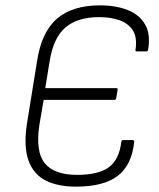

<svg xmlns="http://www.w3.org/2000/svg" viewBox="-20 -686 595 717"><path d="M263 11Q196 11 150.5 -12Q105 -35 86.5 -86.5Q68 -138 80 -220L118 -455Q134 -565 192 -615.5Q250 -666 353 -666Q413 -666 457 -648.5Q501 -631 522 -594.5Q543 -558 533 -500Q532 -494 526 -494H491Q485 -494 486 -500Q493 -546 476 -572.5Q459 -599 426 -610.5Q393 -622 350 -622Q270 -622 224.5 -583.5Q179 -545 165 -455L149 -357H414Q421 -357 419 -350L414 -319Q413 -313 406 -313H143L127 -219Q112 -119 147.5 -76Q183 -33 268 -33Q348 -33 386.5 -61.5Q425 -90 433 -156Q434 -163 440 -163H475Q482 -163 481 -155Q472 -70 420 -29.5Q368 11 263 11Z"/></svg>

Font: Sofia Sans Semi Condensed Light
Style: Italic
Weight: 300
Italic angle: -9°
Version: Version 4.100